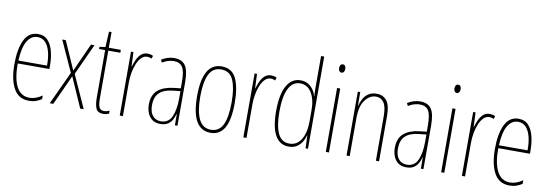

<svg xmlns="http://www.w3.org/2000/svg" viewBox="-57 -1154 4456 1559"><g transform="rotate(10 2171.0 -375.0)"><path d="M195 -537Q248 -537 278 -503Q308 -469 321 -415Q334 -361 334 -301V-273H73Q72 -148 107.5 -81.5Q143 -15 214 -15Q266 -15 318 -52V-22Q297 -8 271 1Q245 10 214 10Q128 10 87.5 -63.5Q47 -137 47 -264Q47 -388 83 -462.5Q119 -537 195 -537ZM195 -512Q143 -512 111 -459Q79 -406 74 -297H310Q311 -356 299.5 -404.5Q288 -453 262.5 -482.5Q237 -512 195 -512Z M511 -272 395 -527H424L527 -294L632 -527H661L543 -270L665 0H636L527 -247L414 0H385Z M829 -14Q842 -14 854.5 -17.5Q867 -21 874 -25V0Q864 4 853 7Q842 10 828 10Q782 10 767.5 -21Q753 -52 753 -112V-503H703V-521L751 -528L758 -656H779V-527H878V-503H779V-108Q779 -60 789 -37Q799 -14 829 -14Z M1099 -535Q1109 -535 1121.5 -532.5Q1134 -530 1144 -524L1136 -500Q1130 -503 1120 -506Q1110 -509 1099 -509Q1072 -509 1051 -487.5Q1030 -466 1016 -431.5Q1002 -397 995 -356.5Q988 -316 988 -277V0H962V-527H982L987 -409H989Q997 -436 1009.5 -465Q1022 -494 1044 -514.5Q1066 -535 1099 -535Z M1318 -537Q1381 -537 1409.5 -496.5Q1438 -456 1438 -358V0H1417L1416 -93H1414Q1408 -68 1395.5 -44.5Q1383 -21 1359.5 -5.5Q1336 10 1298 10Q1256 10 1230 -9.5Q1204 -29 1191.5 -61Q1179 -93 1179 -129Q1179 -208 1224 -247.5Q1269 -287 1351 -297L1412 -304V-355Q1412 -445 1390 -478.5Q1368 -512 1318 -512Q1300 -512 1276 -506Q1252 -500 1224 -483L1213 -505Q1264 -537 1318 -537ZM1350 -274Q1276 -266 1240.5 -230.5Q1205 -195 1205 -129Q1205 -73 1230 -42.5Q1255 -12 1298 -12Q1361 -12 1387 -70Q1413 -128 1413 -220V-281Z M1864 -264Q1864 -124 1826 -57Q1788 10 1711 10Q1553 10 1553 -266Q1553 -400 1591.5 -468.5Q1630 -537 1709 -537Q1794 -537 1829 -464Q1864 -391 1864 -264ZM1579 -266Q1579 -143 1611 -79Q1643 -15 1710 -15Q1776 -15 1807 -76Q1838 -137 1838 -265Q1838 -380 1809.5 -446Q1781 -512 1709 -512Q1640 -512 1609.5 -448.5Q1579 -385 1579 -266Z M2118 -535Q2128 -535 2140.5 -532.5Q2153 -530 2163 -524L2155 -500Q2149 -503 2139 -506Q2129 -509 2118 -509Q2091 -509 2070 -487.5Q2049 -466 2035 -431.5Q2021 -397 2014 -356.5Q2007 -316 2007 -277V0H1981V-527H2001L2006 -409H2008Q2016 -436 2028.5 -465Q2041 -494 2063 -514.5Q2085 -535 2118 -535Z M2355 10Q2281 10 2243.5 -58Q2206 -126 2206 -256Q2206 -394 2246 -465.5Q2286 -537 2359 -537Q2397 -537 2423.5 -520.5Q2450 -504 2466.5 -479Q2483 -454 2488 -429H2490Q2489 -448 2488.5 -464.5Q2488 -481 2488 -497V-760H2514V0H2494L2490 -106H2488Q2482 -79 2466 -52.5Q2450 -26 2423 -8Q2396 10 2355 10ZM2357 -15Q2420 -15 2454 -71.5Q2488 -128 2488 -221V-315Q2488 -403 2454 -457.5Q2420 -512 2360 -512Q2298 -512 2265.5 -447Q2233 -382 2233 -256Q2233 -142 2262 -78.5Q2291 -15 2357 -15Z M2675 -724Q2689 -724 2694.5 -713.5Q2700 -703 2700 -691Q2700 -675 2693 -665.5Q2686 -656 2674 -656Q2661 -656 2655 -666.5Q2649 -677 2649 -690Q2649 -702 2654.5 -713Q2660 -724 2675 -724ZM2687 -527V0H2661V-527Z M2986 -537Q3041 -537 3070.5 -498.5Q3100 -460 3100 -375V0H3074V-365Q3074 -445 3050.5 -479Q3027 -513 2986 -513Q2934 -513 2896 -462.5Q2858 -412 2858 -311V0H2832V-527H2852L2853 -415H2855Q2862 -445 2877.5 -473Q2893 -501 2919.5 -519Q2946 -537 2986 -537Z M3346 -537Q3409 -537 3437.5 -496.5Q3466 -456 3466 -358V0H3445L3444 -93H3442Q3436 -68 3423.5 -44.5Q3411 -21 3387.5 -5.5Q3364 10 3326 10Q3284 10 3258 -9.5Q3232 -29 3219.5 -61Q3207 -93 3207 -129Q3207 -208 3252 -247.5Q3297 -287 3379 -297L3440 -304V-355Q3440 -445 3418 -478.5Q3396 -512 3346 -512Q3328 -512 3304 -506Q3280 -500 3252 -483L3241 -505Q3292 -537 3346 -537ZM3378 -274Q3304 -266 3268.5 -230.5Q3233 -195 3233 -129Q3233 -73 3258 -42.5Q3283 -12 3326 -12Q3389 -12 3415 -70Q3441 -128 3441 -220V-281Z M3626 -724Q3640 -724 3645.5 -713.5Q3651 -703 3651 -691Q3651 -675 3644 -665.5Q3637 -656 3625 -656Q3612 -656 3606 -666.5Q3600 -677 3600 -690Q3600 -702 3605.5 -713Q3611 -724 3626 -724ZM3638 -527V0H3612V-527Z M3920 -535Q3930 -535 3942.5 -532.5Q3955 -530 3965 -524L3957 -500Q3951 -503 3941 -506Q3931 -509 3920 -509Q3893 -509 3872 -487.5Q3851 -466 3837 -431.5Q3823 -397 3816 -356.5Q3809 -316 3809 -277V0H3783V-527H3803L3808 -409H3810Q3818 -436 3830.5 -465Q3843 -494 3865 -514.5Q3887 -535 3920 -535Z M4157 -537Q4210 -537 4240 -503Q4270 -469 4283 -415Q4296 -361 4296 -301V-273H4035Q4034 -148 4069.5 -81.5Q4105 -15 4176 -15Q4228 -15 4280 -52V-22Q4259 -8 4233 1Q4207 10 4176 10Q4090 10 4049.5 -63.5Q4009 -137 4009 -264Q4009 -388 4045 -462.5Q4081 -537 4157 -537ZM4157 -512Q4105 -512 4073 -459Q4041 -406 4036 -297H4272Q4273 -356 4261.5 -404.5Q4250 -453 4224.5 -482.5Q4199 -512 4157 -512Z"/></g></svg>

Font: Noto Sans Thai ExtCond Thin
Style: Regular
Weight: 100
Width: 2
Designer: Monotype Design Team
Foundry: Monotype Imaging Inc.
Version: Version 2.002; ttfautohint (v1.8.4.7-5d5b)